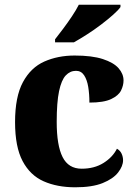

<svg xmlns="http://www.w3.org/2000/svg" viewBox="-20 -786 581 816"><path d="M300 10Q223 10 165.5 -15.5Q108 -41 76 -101.5Q44 -162 44 -267Q44 -375 77.5 -437Q111 -499 168.5 -524.5Q226 -550 297 -550Q371 -550 417 -535Q463 -520 484 -496Q505 -472 505 -444Q505 -423 494.5 -401.5Q484 -380 452.5 -365Q421 -350 360 -350Q360 -386 355 -416.5Q350 -447 337.5 -466Q325 -485 303 -485Q278 -485 259.5 -465.5Q241 -446 231 -398.5Q221 -351 221 -268Q221 -168 246 -118.5Q271 -69 327 -69Q381 -69 420 -93.5Q459 -118 477 -154Q491 -146 497 -132.5Q503 -119 503 -105Q503 -80 482 -53Q461 -26 416.5 -8Q372 10 300 10ZM214 -619Q229 -638 248.5 -664Q268 -690 286 -717Q304 -744 315 -766H492V-756Q483 -743 460.5 -723Q438 -703 409 -681Q380 -659 349.5 -639.5Q319 -620 294 -606H214Z"/></svg>

Font: Noto Serif Tamil ExtraBold
Style: Italic
Weight: 800
Italic angle: -12°
Designer: Indian Type Foundry, Tom Grace, and the Monotype Design Team
Foundry: Monotype Imaging Inc.
Version: Version 2.003; ttfautohint (v1.8.4.7-5d5b)